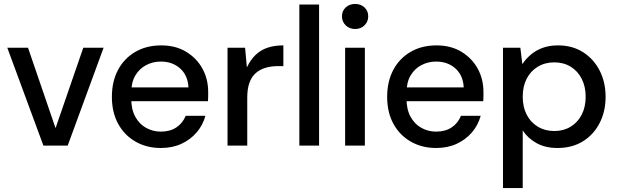

<svg xmlns="http://www.w3.org/2000/svg" viewBox="-20 -738 3132 973"><path d="M200 0 17 -496H122L261 -90H262L402 -496H505L323 0Z M795 12Q723 12 666.5 -20.5Q610 -53 578.5 -111Q547 -169 547 -247Q547 -325 578 -383.5Q609 -442 665.5 -475Q722 -508 797 -508Q870 -508 923.5 -475.5Q977 -443 1006 -390Q1035 -337 1035 -272Q1035 -262 1035 -250Q1035 -238 1034 -225H620V-295H935Q932 -356 893 -391Q854 -426 795 -426Q755 -426 720.5 -408Q686 -390 665.5 -355Q645 -320 645 -267V-239Q645 -184 665.5 -146.5Q686 -109 720.5 -90Q755 -71 795 -71Q842 -71 874 -92.5Q906 -114 921 -151H1021Q1008 -104 977 -67.5Q946 -31 900 -9.5Q854 12 795 12Z M1133 0V-496H1222L1231 -398H1232Q1250 -436 1276 -460.5Q1302 -485 1336.5 -496.5Q1371 -508 1416 -508V-403H1389Q1355 -403 1326 -394.5Q1297 -386 1276 -367.5Q1255 -349 1244 -318.5Q1233 -288 1233 -243V0Z M1497 0V-715H1597V0Z M1729 0V-496H1829V0ZM1780 -591Q1751 -591 1732 -609.5Q1713 -628 1713 -655Q1713 -683 1732 -700.5Q1751 -718 1780 -718Q1808 -718 1827 -700.5Q1846 -683 1846 -655Q1846 -628 1827 -609.5Q1808 -591 1780 -591Z M2190 12Q2118 12 2061.5 -20.5Q2005 -53 1973.5 -111Q1942 -169 1942 -247Q1942 -325 1973 -383.5Q2004 -442 2060.5 -475Q2117 -508 2192 -508Q2265 -508 2318.5 -475.5Q2372 -443 2401 -390Q2430 -337 2430 -272Q2430 -262 2430 -250Q2430 -238 2429 -225H2015V-295H2330Q2327 -356 2288 -391Q2249 -426 2190 -426Q2150 -426 2115.5 -408Q2081 -390 2060.5 -355Q2040 -320 2040 -267V-239Q2040 -184 2060.5 -146.5Q2081 -109 2115.5 -90Q2150 -71 2190 -71Q2237 -71 2269 -92.5Q2301 -114 2316 -151H2416Q2403 -104 2372 -67.5Q2341 -31 2295 -9.5Q2249 12 2190 12Z M2529 215V-496H2617L2627 -414H2628Q2645 -440 2670.5 -461.5Q2696 -483 2730 -495.5Q2764 -508 2808 -508Q2880 -508 2934 -474Q2988 -440 3018.5 -381Q3049 -322 3049 -247Q3049 -173 3018.5 -114Q2988 -55 2933.5 -21.5Q2879 12 2805 12Q2744 12 2699.5 -12.5Q2655 -37 2629 -77V215ZM2789 -74Q2836 -74 2872 -96Q2908 -118 2928 -157Q2948 -196 2948 -248Q2948 -299 2928 -338.5Q2908 -378 2872 -400Q2836 -422 2789 -422Q2742 -422 2705.5 -400Q2669 -378 2649 -339Q2629 -300 2629 -248Q2629 -196 2649 -157Q2669 -118 2705.5 -96Q2742 -74 2789 -74Z"/></svg>

Font: DM Sans 28pt Medium
Style: Regular
Weight: 500
Version: Version 4.004;gftools[0.9.30]